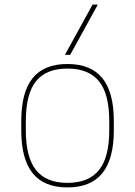

<svg xmlns="http://www.w3.org/2000/svg" viewBox="-20 -810 590 840"><path d="M275 10Q173 10 123 -52Q73 -114 73 -240V-280Q73 -407 123 -468.5Q173 -530 275 -530Q377 -530 427.5 -468.5Q478 -407 478 -280V-240Q478 -114 427.5 -52Q377 10 275 10ZM275 -10Q368 -10 413 -66Q458 -122 458 -240V-280Q458 -399 413 -454.5Q368 -510 275 -510Q182 -510 137.5 -454.5Q93 -399 93 -280V-240Q93 -122 137.5 -66Q182 -10 275 -10ZM287 -570H264L385 -790H408Z"/></svg>

Font: M PLUS Code Latin SemiExpanded Thin
Style: Regular
Weight: 250
Width: 6
Designer: Coji Morishita
Foundry: UNDERFOREST DESIGN
Version: Version 1.002; ttfautohint (v1.8.3)